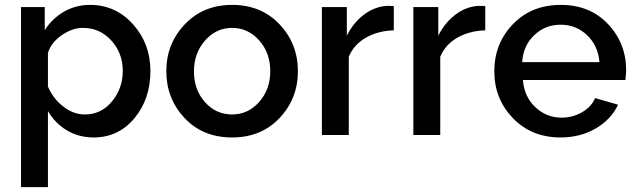

<svg xmlns="http://www.w3.org/2000/svg" viewBox="-20 -552 2604 785"><path d="M176 -98V213H66V-523H163V-429Q194 -477 242 -504.5Q290 -532 348 -532Q453 -532 524 -452.5Q595 -373 595 -262Q595 -147 529.5 -68.5Q464 10 363 10Q302 10 253.5 -19Q205 -48 176 -98ZM482 -262Q482 -335 435 -386.5Q388 -438 319 -438Q275 -438 231.5 -407.5Q188 -377 176 -335V-198Q197 -149 238.5 -116.5Q280 -84 327 -84Q394 -84 438 -137.5Q482 -191 482 -262Z M929 -532Q1048 -532 1123 -452.5Q1198 -373 1198 -261Q1198 -149 1123 -69.5Q1048 10 929 10Q809 10 734.5 -69.5Q660 -149 660 -261Q660 -373 735.5 -452.5Q811 -532 929 -532ZM929 -84Q994 -84 1039.5 -135Q1085 -186 1085 -261Q1085 -336 1039.5 -387Q994 -438 929 -438Q864 -438 818.5 -386.5Q773 -335 773 -260Q773 -185 818 -134.5Q863 -84 929 -84Z M1590 -428Q1525 -426 1476 -398Q1427 -370 1406 -320V0H1296V-523H1398V-406Q1425 -460 1468.5 -492.5Q1512 -525 1562 -528Q1583 -528 1590 -527Z M1964 -428Q1899 -426 1850 -398Q1801 -370 1780 -320V0H1670V-523H1772V-406Q1799 -460 1842.5 -492.5Q1886 -525 1936 -528Q1957 -528 1964 -527Z M2272 10Q2153 10 2077 -69Q2001 -148 2001 -260Q2001 -374 2077 -453Q2153 -532 2273 -532Q2392 -532 2466 -453.5Q2540 -375 2540 -265Q2540 -252 2537 -225H2118Q2123 -157 2168.5 -114Q2214 -71 2276 -71Q2321 -71 2359.5 -93Q2398 -115 2413 -151L2507 -124Q2479 -64 2416 -27Q2353 10 2272 10ZM2115 -298H2431Q2425 -366 2380 -408.5Q2335 -451 2272 -451Q2209 -451 2164 -408Q2119 -365 2115 -298Z"/></svg>

Font: Raleway-v4020 SemiBold
Style: Regular
Weight: 600
Designer: Matt McInerney, Pablo Impallari, Rodrigo Fuenzalida
Foundry: Matt McInerney, Pablo Impallari, Rodrigo Fuenzalida
Version: Version 4.020;PS 004.020;hotconv 1.0.88;makeotf.lib2.5.64775